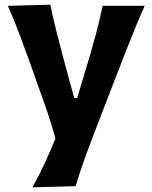

<svg xmlns="http://www.w3.org/2000/svg" viewBox="-20 -576 644 813"><path d="M117 217.2 300 212.3Q317.7 152.8 344.8 78.8Q371.9 4.8 412.8 -100.4L472.6 -255.3Q499.6 -324.6 519 -374.2Q538.3 -423.7 555.5 -465.1Q572.7 -506.5 592.4 -551.3H414.6Q402.2 -491.5 386.5 -433Q370.7 -374.4 352.8 -314.2L306.8 -160.9H294.3L252.4 -314.5Q235.9 -376.7 220.8 -435.4Q205.7 -494.2 193.1 -556.1L13.1 -551.3Q39.5 -492.6 62.8 -430.3Q86.1 -368.1 107.4 -308.9L142.6 -209.3Q162 -156.5 181 -100.4Q200 -44.2 214.9 10.9Q193.9 62 169.9 114.1Q145.9 166.3 117 217.2Z"/></svg>

Font: Pinar-VF
Style: Regular
Weight: 300
Designer: Amin Abedi
Version: Version 3.0